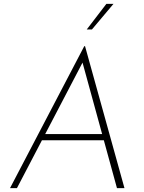

<svg xmlns="http://www.w3.org/2000/svg" viewBox="-20 -978 747 998"><path d="M68 0H32L418 -738H422L627 0H588L402 -678L428 -689ZM201 -281H530L533 -249H189ZM570 -958 458 -825H431L533 -958Z"/></svg>

Font: Josefin Sans Thin ExtraLight
Style: Italic
Weight: 250
Italic angle: -7°
Version: Version 2.000